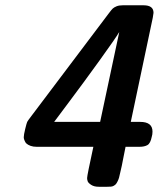

<svg xmlns="http://www.w3.org/2000/svg" viewBox="-20 -714 607 734"><path d="M84 -248Q85 -251 101.1 -272L396 -663.1Q405.8 -676.3 410.9 -681.2Q416 -686 425.5 -689.9Q435.1 -693.8 449.2 -693.8H528.8Q566.9 -693.8 566.9 -665Q566.9 -664.1 564 -646L480 -248H516.1Q563 -248 563 -210.9Q563 -199.7 560.1 -190.9Q555.2 -166 543.7 -159.4Q532.2 -152.8 513.2 -152.8H460Q456.1 -134.8 452.1 -113.3Q448.2 -91.8 445.6 -80.3Q442.9 -68.8 439.9 -55.4Q437 -42 435.1 -34.9Q433.1 -27.8 429.4 -20.5Q425.8 -13.2 422.9 -10Q419.9 -6.8 415 -3.9Q410.2 -1 404.1 -0.5Q397.9 0 390.1 0H357.9Q339.8 0 328.9 -7.1Q317.9 -14.2 315.4 -20.5Q313 -26.9 313 -33.2Q313 -43 336.9 -152.8H120.1Q94.2 -152.8 79.1 -167Q70.8 -180.2 70.8 -189.2Q70.8 -198.2 76.4 -221.2Q82 -244.1 84 -248ZM187 -248H362.8L436 -591.8Q421.9 -567.9 359.9 -481.9Q297.9 -396 242.2 -321.8Z"/></svg>

Font: CMU Sans Serif
Style: BoldOblique
Weight: 700
Italic angle: -12°
Version: Version 0.7.0